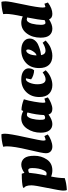

<svg xmlns="http://www.w3.org/2000/svg" viewBox="876 -1660 998 2811"><g transform="rotate(-90 1375.5 -255.0)"><path d="M-2 224Q-10 211 -10 169Q-10 127 28.5 -59Q67 -245 67 -292Q67 -339 58 -363.5Q49 -388 40 -395L31 -402L33 -417Q93 -436 236 -436Q244 -421 249 -397Q313 -443 370 -443Q427 -443 463.5 -399.5Q500 -356 500 -252Q500 -148 445.5 -68Q391 12 286 12Q240 12 196 -6Q173 107 173 193Q101 219 -2 224ZM240 -72Q267 -72 286 -112Q320 -182 320 -282Q320 -341 291 -341Q276 -341 251 -330Q245 -246 211 -77Q228 -72 240 -72Z M638 -652Q638 -674 632 -708Q726 -734 814 -734Q823 -718 823 -682Q823 -614 772.5 -385.5Q722 -157 722 -122Q722 -87 734 -87Q744 -87 777 -100L788 -105L812 -56Q780 -28 728 -8Q676 12 633.5 12Q591 12 564 -12.5Q537 -37 537 -83Q537 -129 587.5 -339.5Q638 -550 638 -652Z M1287 -90 1337 -104 1355 -54Q1323 -29 1273.5 -8.5Q1224 12 1186 12Q1121 12 1104 -44Q1025 12 964.5 12Q904 12 871 -32Q838 -76 838 -158Q838 -271 896 -357Q954 -443 1049 -443Q1101 -443 1155 -414Q1163 -432 1168 -440Q1240 -440 1327 -405Q1306 -340 1291 -250.5Q1276 -161 1276 -125.5Q1276 -90 1287 -90ZM1096 -109Q1100 -225 1134 -352Q1119 -361 1099.5 -361Q1080 -361 1064.5 -339Q1049 -317 1041 -284Q1026 -221 1026 -170.5Q1026 -120 1033 -107Q1040 -94 1059 -94Q1078 -94 1096 -109Z M1622 -376Q1591 -376 1569 -321Q1547 -266 1547 -210Q1547 -87 1618 -87Q1663 -87 1720 -130L1752 -86Q1710 -40 1651.5 -14Q1593 12 1535 12Q1457 12 1408.5 -35.5Q1360 -83 1360 -179Q1360 -295 1431.5 -369Q1503 -443 1619 -443Q1694 -443 1737 -412.5Q1780 -382 1780 -335.5Q1780 -289 1752 -255Q1719 -255 1680.5 -267.5Q1642 -280 1619 -299L1634 -374Q1628 -376 1622 -376Z M1784 -181Q1784 -305 1859.5 -374Q1935 -443 2046 -443Q2123 -443 2169.5 -409.5Q2216 -376 2216 -320Q2216 -279 2191 -247Q2166 -215 2130 -198Q2054 -164 1998 -157L1973 -154Q1984 -88 2039 -88Q2063 -88 2092 -98.5Q2121 -109 2138 -120L2155 -130L2187 -87Q2187 -87 2176 -76Q2170 -70 2147.5 -52.5Q2125 -35 2100.5 -22Q2076 -9 2038 1.5Q2000 12 1962 12Q1877 12 1830.5 -37.5Q1784 -87 1784 -181ZM2039 -370Q2014 -370 1993 -331Q1972 -292 1969 -220Q1998 -224 2027 -267.5Q2056 -311 2056 -340.5Q2056 -370 2039 -370Z M2577 12Q2515 12 2497 -36Q2421 12 2361.5 12Q2302 12 2265.5 -28.5Q2229 -69 2229 -160Q2229 -279 2289.5 -361Q2350 -443 2446 -443Q2493 -443 2540 -421Q2577 -590 2577 -664Q2577 -686 2574 -708Q2667 -734 2753 -734Q2761 -721 2761 -672.5Q2761 -624 2715.5 -412Q2670 -200 2670 -128Q2670 -90 2683 -90L2726 -104L2744 -53Q2656 12 2577 12ZM2446 -89Q2464 -89 2486 -101V-102Q2490 -183 2525 -357Q2505 -363 2496 -363Q2475 -363 2459 -342Q2443 -321 2434 -288Q2417 -220 2417 -154.5Q2417 -89 2446 -89Z"/></g></svg>

Font: Oleo Script Swash Caps
Style: Bold
Weight: 700
Designer: Soytutype
Foundry: Soytutype
Version: Version 1.002